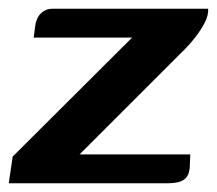

<svg xmlns="http://www.w3.org/2000/svg" viewBox="-30 -419 496 439"><path d="M152 -66H405L404 -39Q403 -17 391 -8.5Q379 0 355 0H-10L-1 -61L272 -333H47L51 -363Q54 -380 64.5 -389.5Q75 -399 89 -399H446Q447 -384 437.5 -366Q428 -348 413.5 -330Q399 -312 383 -297Z"/></svg>

Font: Genos Thin SemiBold
Style: Italic
Weight: 600
Italic angle: -8°
Version: Version 1.010